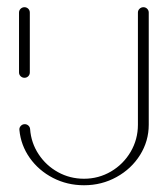

<svg xmlns="http://www.w3.org/2000/svg" viewBox="-20 -539 477 546"><path d="M49.6 -317.8Q43.3 -317.8 38.7 -322.2Q34.1 -326.7 34.1 -333V-503.3Q34.1 -509.6 38.7 -514.1Q43.3 -518.5 49.6 -518.5Q55.9 -518.5 60.4 -514.1Q64.8 -509.6 64.8 -503.3V-333Q64.8 -326.7 60.4 -322.2Q55.9 -317.8 49.6 -317.8ZM387.8 -518.5Q394.1 -518.5 398.5 -514.1Q403 -509.6 403 -503.3V-184.4Q403 -137.8 378.3 -98.3Q353.7 -58.9 311.5 -35.6Q269.3 -12.2 218.9 -12.2Q171.1 -12.2 130.6 -33.1Q90 -54.1 64.6 -90Q39.3 -125.9 35.2 -169.3Q34.4 -175.9 39.1 -180.9Q43.7 -185.9 50.4 -185.9Q56.3 -185.9 60.7 -181.9Q65.2 -177.8 65.6 -171.9Q68.5 -132.6 89.8 -100.4Q111.1 -68.1 145 -49.4Q178.9 -30.7 218.9 -30.7Q260.4 -30.7 295.6 -51.3Q330.7 -71.9 351.5 -107.2Q372.2 -142.6 372.2 -184.4V-503.3Q372.2 -509.6 376.9 -514.1Q381.5 -518.5 387.8 -518.5Z"/></svg>

Font: 26F Galaxy Sans Ultra Light
Style: Regular
Weight: 200
Designer: C₂₉H₂₅N₃O₅
Version: Version 1.100